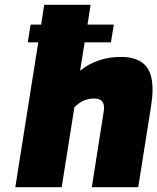

<svg xmlns="http://www.w3.org/2000/svg" viewBox="-20 -783 658 803"><path d="M618 -409Q618 -379 612 -340L558 0H364L414 -318Q415 -323 415 -333Q415 -371 374 -371Q326 -371 291 -334L238 0H44L140 -606H96L108 -680H152L165 -763H359L346 -680H456L444 -606H334L315 -487Q344 -512 388 -528.5Q432 -545 486 -545Q551 -545 584.5 -513Q618 -481 618 -409Z"/></svg>

Font: Exo Black
Style: Italic
Weight: 900
Italic angle: -9°
Designer: Natanael Gama
Foundry: Natanael Gama
Version: Version 1.500; ttfautohint (v1.6)